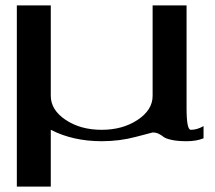

<svg xmlns="http://www.w3.org/2000/svg" viewBox="-20 -520 790 707"><path d="M667 -500V-121.1Q667 -42 682.6 -42Q706.1 -42 729.5 -55.7Q729.5 -55.7 729.5 -10.7Q703.1 0 667 0Q633.8 0 611.8 -4.9Q589.8 -9.8 582 -16.1Q574.2 -22.5 564.5 -27.3Q554.7 -32.2 542 -32.2Q540 -32.2 480.5 -16.1Q420.9 0 354.5 0Q249 0 167 -42V167H42V-208V-500H167V-167Q167 -115.2 221.7 -78.6Q276.4 -42 354.5 -42Q431.6 -42 486.8 -78.6Q542 -115.2 542 -167V-500Z"/></svg>

Font: okolaks
Style: Bold
Weight: 600
Width: 8
Version: Version 000.6.0